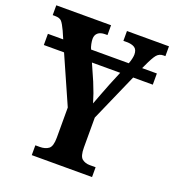

<svg xmlns="http://www.w3.org/2000/svg" viewBox="-130 -816 835 919"><g transform="rotate(20 287.0 -357.0)"><path d="M135 0V-50H158Q185 -50 202 -62.5Q219 -75 219 -119V-273L112 -515H9V-572H87L70 -611Q56 -641 46 -652.5Q36 -664 11 -664H0V-714H279V-664H268Q243 -664 230.5 -653Q218 -642 218 -623Q218 -612 221 -597Q224 -582 229 -572H421Q427 -588 429.5 -600.5Q432 -613 432 -620Q432 -645 417.5 -654.5Q403 -664 376 -664H360V-714H574V-664H564Q543 -664 530 -648.5Q517 -633 496 -587L489 -572H564V-515H464L357 -272V-120Q357 -75 373 -62.5Q389 -50 412 -50H442V0ZM291 -431Q303 -402 311 -379.5Q319 -357 326 -333Q334 -356 345.5 -384.5Q357 -413 369 -445L398 -515H254Z"/></g></svg>

Font: Noto Serif ExtraCondensed
Style: Bold
Weight: 700
Width: 2
Designer: Monotype Design Team
Foundry: Monotype Imaging Inc.
Version: Version 2.014; ttfautohint (v1.8.4.7-5d5b)